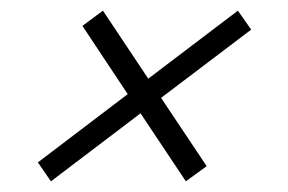

<svg xmlns="http://www.w3.org/2000/svg" viewBox="-20 -398 540 360"><path d="M51 -93.5 219.5 -221.5 134.5 -349.5 173 -378 258 -250.5 426 -378 451 -342.5 282 -214.5 367.5 -86.5 328.5 -58 243.5 -185.5 75.5 -58Z"/></svg>

Font: Newsreader Text Medium
Style: Italic
Weight: 500
Italic angle: -17°
Designer: Hugues Gentile
Foundry: Production Type
Version: Version 1.001